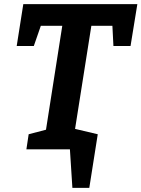

<svg xmlns="http://www.w3.org/2000/svg" viewBox="-20 -724 686 931"><path d="M61 -501 93 -704H646L613 -501H530L525 -599H423L344 -99L454 -73L413 187H331L319 0H108L119 -73L203 -95L282 -599H178L144 -501Z"/></svg>

Font: Bitter Pro
Style: Bold Italic
Weight: 700
Italic angle: -9°
Designer: Sol Matas, and Bitter project Authors
Foundry: Sol Matas
Version: Version 1.010